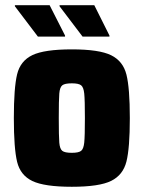

<svg xmlns="http://www.w3.org/2000/svg" viewBox="-20 -707 550 735"><path d="M33 -255Q33 -371 45.5 -422.5Q58 -474 104 -496Q150 -518 255 -518Q360 -518 405.5 -495.5Q451 -473 464 -421.5Q477 -370 477 -255Q477 -140 464 -88.5Q451 -37 405.5 -14.5Q360 8 255 8Q150 8 104 -14Q58 -36 45.5 -87.5Q33 -139 33 -255ZM305 -255Q305 -324 302.5 -348.5Q300 -373 290.5 -380.5Q281 -388 255 -388Q228 -388 218.5 -380.5Q209 -373 207 -349Q205 -325 205 -255Q205 -185 207 -161Q209 -137 218.5 -129.5Q228 -122 255 -122Q281 -122 290.5 -129.5Q300 -137 302.5 -161.5Q305 -186 305 -255ZM125 -567 37 -683V-687H170L229 -571V-567ZM296 -567 208 -683V-687H341L399 -571V-567Z"/></svg>

Font: Saira Semi Condensed ExtraBold
Style: Regular
Weight: 800
Width: 4
Designer: Hector Gatti with collaboration of the Omnibus-Type team
Foundry: Omnibus-Type
Version: Version 1.001; ttfautohint (v1.8)